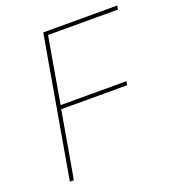

<svg xmlns="http://www.w3.org/2000/svg" viewBox="-129 -800 814 900"><g transform="rotate(-20 278.5 -350.0)"><path d="M86 0 144 -333H473L476 -352H148L205 -681H554L557 -700H188L66 0Z"/></g></svg>

Font: Fixel Display 20240404 Thin
Style: Italic
Weight: 100
Italic angle: -10°
Designer: AlfaBravo + MacPaw
Foundry: Kyrylo Tkachov, Marchela Mozhyna, Serhii Makarenko, Maria Weinstein, Zakhar Kryvoshyya
Version: Version 1.211;Glyphs 3.2 (3225)